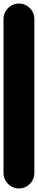

<svg xmlns="http://www.w3.org/2000/svg" viewBox="-20 -1070 215 1090"><path d="M0 -87.7H175V-962.7H0ZM87.7 -175Q63.7 -175 43.7 -163.2Q23.7 -151.3 11.8 -131.3Q0 -111.3 0 -87.7Q0 -63.7 11.8 -43.7Q23.7 -23.7 43.7 -11.8Q63.7 0 87.7 0Q111.3 0 131.3 -11.8Q151.3 -23.7 163.2 -43.7Q175 -63.7 175 -87.7Q175 -111.3 163.2 -131.3Q151.3 -151.3 131.3 -163.2Q111.3 -175 87.7 -175ZM87.7 -1050Q63.7 -1050 43.7 -1038.2Q23.7 -1026.3 11.8 -1006.3Q0 -986.3 0 -962.7Q0 -938.7 11.8 -918.7Q23.7 -898.7 43.7 -886.8Q63.7 -875 87.7 -875Q111.3 -875 131.3 -886.8Q151.3 -898.7 163.2 -918.7Q175 -938.7 175 -962.7Q175 -986.3 163.2 -1006.3Q151.3 -1026.3 131.3 -1038.2Q111.3 -1050 87.7 -1050Z"/></svg>

Font: Wavefont Thin
Style: Regular
Weight: 100
Monospace: yes
Version: Version 3.005;gftools[0.9.33]